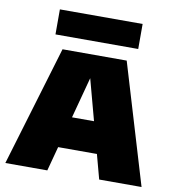

<svg xmlns="http://www.w3.org/2000/svg" viewBox="-86 -860 853 937"><g transform="rotate(10 340.5 -392.0)"><path d="M3 0 181.5 -595H499.5L678 0H468L330 -513H348L211 0ZM170 -121 214.5 -276H465L509.5 -121ZM135 -660.5V-784.5H545V-660.5Z"/></g></svg>

Font: Encode Sans SC Condensed Thin Black
Style: Regular
Weight: 900
Version: Version 3.002